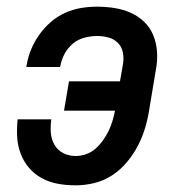

<svg xmlns="http://www.w3.org/2000/svg" viewBox="-20 -548 540 576"><path d="M207 8Q180 8 154.5 3.5Q129 -1 106.5 -13Q84 -25 67.5 -44Q51 -63 42 -87Q33 -111 31.5 -137Q30 -163 33 -190H134Q131 -170 132.5 -150Q134 -130 143.5 -113.5Q153 -97 170 -88.5Q187 -80 207 -80Q223 -80 238.5 -85.5Q254 -91 266.5 -102Q279 -113 289 -127Q299 -141 306 -155.5Q313 -170 317.5 -185.5Q322 -201 325 -216H172L187 -304H340L349 -356Q352 -374 348.5 -391Q345 -408 333.5 -419.5Q322 -431 305.5 -435.5Q289 -440 272 -440Q253 -440 233.5 -435Q214 -430 198.5 -417Q183 -404 173.5 -386Q164 -368 161 -350L160 -347H59L60 -353Q64 -377 73.5 -400Q83 -423 98 -444Q113 -465 132.5 -482Q152 -499 175.5 -509.5Q199 -520 223 -524Q247 -528 271 -528Q297 -528 323 -524Q349 -520 371.5 -510Q394 -500 412 -483Q430 -466 439.5 -443Q449 -420 451 -394Q453 -368 448 -341L428 -221Q424 -194 416 -166.5Q408 -139 394.5 -112.5Q381 -86 361.5 -62.5Q342 -39 317 -22.5Q292 -6 263.5 1Q235 8 207 8Z"/></svg>

Font: Iosevka Curly Semibold
Style: Italic
Weight: 600
Italic angle: -9°
Monospace: yes
Designer: Belleve Invis
Foundry: Belleve Invis
Version: Version 22.1.2; ttfautohint (v1.8.4)